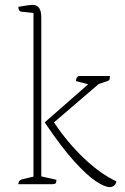

<svg xmlns="http://www.w3.org/2000/svg" viewBox="-20 -754 513 786"><path d="M55 0Q55 -16 71 -20L117 -31V-701L69 -706Q55 -707 55 -726Q84 -731 95.5 -732.5Q107 -734 114 -734Q149 -734 149 -683V-32L211 -18Q211 -8 208 -4Q205 0 194 0ZM429 12Q409 12 372.5 -12Q336 -36 283.5 -94Q231 -152 163 -253L341 -409L291 -422Q291 -437 302 -443H430Q430 -430 427 -426.5Q424 -423 414 -420L384 -410L201 -253Q257 -169 325.5 -104.5Q394 -40 456 -12Q456 -2 448 5Q440 12 429 12Z"/></svg>

Font: Petrona Thin
Style: Regular
Weight: 100
Designer: Ringo R. Seeber
Foundry: Ringo R. Seeber
Version: Version 2.001; ttfautohint (v1.8.3)